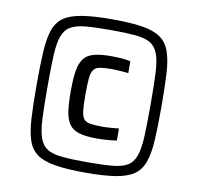

<svg xmlns="http://www.w3.org/2000/svg" viewBox="-79 -778 894 868"><g transform="rotate(10 368.5 -344.0)"><path d="M368 8Q285 8 231 -0.5Q177 -9 146.5 -30Q116 -51 102.5 -90.5Q89 -130 85.5 -192Q82 -254 82 -344Q82 -434 85.5 -496Q89 -558 102.5 -597.5Q116 -637 146.5 -658Q177 -679 231 -687.5Q285 -696 368 -696Q452 -696 505.5 -687.5Q559 -679 589.5 -658Q620 -637 634 -597.5Q648 -558 651.5 -496Q655 -434 655 -344Q655 -254 651.5 -192Q648 -130 634 -90.5Q620 -51 589.5 -30Q559 -9 505.5 -0.5Q452 8 368 8ZM391 -153Q341 -153 311 -162Q281 -171 265.5 -192Q250 -213 244.5 -250Q239 -287 239 -342Q239 -398 244.5 -434.5Q250 -471 265.5 -492.5Q281 -514 311 -522.5Q341 -531 391 -531Q416 -531 441.5 -529Q467 -527 481 -523V-469Q463 -471 442 -472.5Q421 -474 406 -474Q371 -474 351 -470.5Q331 -467 321.5 -454Q312 -441 309.5 -414.5Q307 -388 307 -342Q307 -297 309.5 -269.5Q312 -242 321.5 -229.5Q331 -217 351 -213.5Q371 -210 406 -210Q424 -210 445.5 -211.5Q467 -213 483 -215V-160Q467 -157 441 -155Q415 -153 391 -153ZM368 -40Q437 -40 482 -44Q527 -48 552 -63Q577 -78 588.5 -111Q600 -144 602.5 -200Q605 -256 605 -344Q605 -431 602.5 -487.5Q600 -544 588.5 -576.5Q577 -609 552 -624Q527 -639 482 -643Q437 -647 368 -647Q299 -647 254.5 -643Q210 -639 185 -624Q160 -609 148.5 -576.5Q137 -544 134.5 -487.5Q132 -431 132 -344Q132 -256 134.5 -200Q137 -144 148.5 -111Q160 -78 185 -63Q210 -48 254.5 -44Q299 -40 368 -40Z"/></g></svg>

Font: Saira Thin Medium
Style: Regular
Weight: 500
Version: Version 1.101